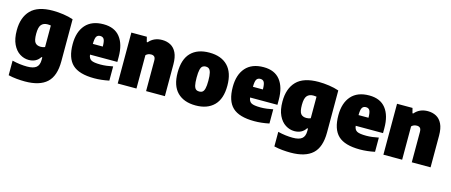

<svg xmlns="http://www.w3.org/2000/svg" viewBox="-48 -1166 4700 2003"><g transform="rotate(15 2302.0 -164.5)"><path d="M242.5 230Q201 230 154.2 225.8Q107.5 221.5 63.5 211V53.5Q105.5 64 146.2 69Q187 74 224.5 74Q291.5 74 322.8 49.2Q354 24.5 354 -34V-60H344.5Q304.5 3 222 3Q171.5 3 126 -25.8Q80.5 -54.5 52 -113.8Q23.5 -173 23.5 -264.5Q23.5 -404 98.8 -481.5Q174 -559 337 -559Q391 -559 450 -550.5Q509 -542 556.5 -525.5V-71.5Q556.5 87.5 478.5 158.8Q400.5 230 242.5 230ZM308 -162Q334 -162 354 -171V-404Q346 -405 336.8 -406Q327.5 -407 318.5 -407Q275.5 -407 252 -380.2Q228.5 -353.5 228.5 -282Q228.5 -210.5 248.2 -186.2Q268 -162 308 -162Z M932 11Q768.5 11 696.2 -57.5Q624 -126 624 -277Q624 -409 690.2 -484Q756.5 -559 883.5 -559Q1002.5 -559 1062.5 -483Q1122.5 -407 1122.5 -270.5V-216.5H827.5Q831.5 -175.5 858.8 -160Q886 -144.5 960 -144.5Q991.5 -144.5 1025.5 -148.8Q1059.5 -153 1092.5 -160V-6.5Q1009 11 932 11ZM881.5 -432Q853.5 -432 840.5 -411.5Q827.5 -391 827 -332H934.5Q934 -391 921.5 -411.5Q909 -432 881.5 -432Z M1184.5 0V-550H1351.5L1365.5 -496H1374Q1427 -559 1517 -559Q1567.5 -559 1607.5 -537.5Q1647.5 -516 1670.8 -468.2Q1694 -420.5 1694 -341.5V0H1491V-327Q1491 -359.5 1478.5 -371.2Q1466 -383 1445 -383Q1409 -383 1387 -360V0Z M2027 11Q1900 11 1829.2 -59.8Q1758.5 -130.5 1758.5 -272Q1758.5 -416 1828.2 -487.5Q1898 -559 2027 -559Q2155.5 -559 2225.5 -486.5Q2295.5 -414 2295.5 -273.5Q2295.5 -131 2224.5 -60Q2153.5 11 2027 11ZM2027 -139Q2048 -139 2062 -149.5Q2076 -160 2083.2 -188.8Q2090.5 -217.5 2090.5 -272Q2090.5 -328 2083 -357.8Q2075.5 -387.5 2061.5 -398.2Q2047.5 -409 2027 -409Q2006.5 -409 1992.2 -398.2Q1978 -387.5 1970.8 -358.2Q1963.5 -329 1963.5 -273.5Q1963.5 -218 1970.5 -189Q1977.5 -160 1991.5 -149.5Q2005.5 -139 2027 -139Z M2661 11Q2497.5 11 2425.2 -57.5Q2353 -126 2353 -277Q2353 -409 2419.2 -484Q2485.5 -559 2612.5 -559Q2731.5 -559 2791.5 -483Q2851.5 -407 2851.5 -270.5V-216.5H2556.5Q2560.5 -175.5 2587.8 -160Q2615 -144.5 2689 -144.5Q2720.5 -144.5 2754.5 -148.8Q2788.5 -153 2821.5 -160V-6.5Q2738 11 2661 11ZM2610.5 -432Q2582.5 -432 2569.5 -411.5Q2556.5 -391 2556 -332H2663.5Q2663 -391 2650.5 -411.5Q2638 -432 2610.5 -432Z M3112 230Q3070.5 230 3023.8 225.8Q2977 221.5 2933 211V53.5Q2975 64 3015.8 69Q3056.5 74 3094 74Q3161 74 3192.2 49.2Q3223.5 24.5 3223.5 -34V-60H3214Q3174 3 3091.5 3Q3041 3 2995.5 -25.8Q2950 -54.5 2921.5 -113.8Q2893 -173 2893 -264.5Q2893 -404 2968.2 -481.5Q3043.5 -559 3206.5 -559Q3260.5 -559 3319.5 -550.5Q3378.5 -542 3426 -525.5V-71.5Q3426 87.5 3348 158.8Q3270 230 3112 230ZM3177.5 -162Q3203.5 -162 3223.5 -171V-404Q3215.5 -405 3206.2 -406Q3197 -407 3188 -407Q3145 -407 3121.5 -380.2Q3098 -353.5 3098 -282Q3098 -210.5 3117.8 -186.2Q3137.5 -162 3177.5 -162Z M3801.5 11Q3638 11 3565.8 -57.5Q3493.5 -126 3493.5 -277Q3493.5 -409 3559.8 -484Q3626 -559 3753 -559Q3872 -559 3932 -483Q3992 -407 3992 -270.5V-216.5H3697Q3701 -175.5 3728.2 -160Q3755.5 -144.5 3829.5 -144.5Q3861 -144.5 3895 -148.8Q3929 -153 3962 -160V-6.5Q3878.5 11 3801.5 11ZM3751 -432Q3723 -432 3710 -411.5Q3697 -391 3696.5 -332H3804Q3803.5 -391 3791 -411.5Q3778.5 -432 3751 -432Z M4054 0V-550H4221L4235 -496H4243.5Q4296.5 -559 4386.5 -559Q4437 -559 4477 -537.5Q4517 -516 4540.2 -468.2Q4563.5 -420.5 4563.5 -341.5V0H4360.5V-327Q4360.5 -359.5 4348 -371.2Q4335.5 -383 4314.5 -383Q4278.5 -383 4256.5 -360V0Z"/></g></svg>

Font: Encode Sans Semi Condensed Black
Style: Regular
Weight: 900
Width: 4
Designer: Multiple Designers
Foundry: Impallari Type
Version: Version 3.000; ttfautohint (v1.8.3) -l 8 -r 50 -G 200 -x 14 